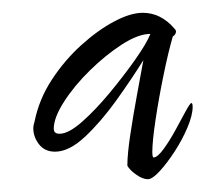

<svg xmlns="http://www.w3.org/2000/svg" viewBox="-20 -757 328 300"><path d="M211 -477Q203 -477 193 -484Q183 -491 179 -498Q179 -516 183.5 -546Q188 -576 194 -608.5Q200 -641 204 -663Q186 -634 162 -600.5Q138 -567 113 -543.5Q88 -520 66 -520Q50 -520 41 -531.5Q32 -543 32 -557Q32 -561 34 -567Q41 -602 61 -632.5Q81 -663 107 -686.5Q133 -710 158.5 -723.5Q184 -737 203 -737Q231 -737 252 -713Q255 -710 255 -708Q255 -703 250 -700Q243 -676 235.5 -639.5Q228 -603 223 -569.5Q218 -536 218 -520Q218 -511 220 -511Q226 -511 235.5 -524Q245 -537 254 -553.5Q263 -570 270 -583Q277 -596 279 -596Q281 -596 281 -590Q281 -577 273 -558Q265 -539 253 -520.5Q241 -502 229.5 -489.5Q218 -477 211 -477ZM73 -548Q87 -548 108 -566.5Q129 -585 151 -611.5Q173 -638 191 -663.5Q209 -689 215 -704Q196 -704 170.5 -687.5Q145 -671 120.5 -647Q96 -623 80 -598Q64 -573 64 -556Q64 -548 73 -548Z"/></svg>

Font: Comforter
Style: Regular
Weight: 400
Designer: Robert E. Leuschke
Foundry: Robert E. Leuschke
Version: Version 1.013; ttfautohint (v1.8.3)